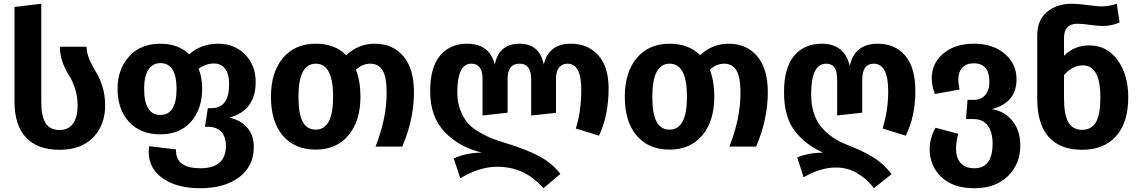

<svg xmlns="http://www.w3.org/2000/svg" viewBox="-20 -778 6065 1019"><path d="M57 -239V-741L199 -758V-238Q199 -163 221.5 -125.5Q244 -88 296 -88Q343 -88 367.5 -122Q392 -156 392 -220Q392 -268 377.5 -310.5Q363 -353 345 -380Q327 -407 312.5 -446.5Q298 -486 298 -530H439Q440 -495 456 -459Q472 -423 490 -395Q508 -367 523 -320.5Q538 -274 538 -220Q538 -114 474.5 -48.5Q411 17 296 17Q179 17 118 -48Q57 -113 57 -239Z M1198 -154Q1260 -139 1293.5 -99Q1327 -59 1327 2Q1327 104 1249.5 162.5Q1172 221 1043 221Q920 221 844.5 169Q769 117 769 26Q769 12 772 -2L914 15V20Q914 115 1043 115Q1179 115 1179 -4Q1179 -51 1154.5 -78Q1130 -105 1085 -105H1068L1083 -204H1102Q1196 -204 1196 -330Q1196 -386 1174.5 -413.5Q1153 -441 1116 -441Q1072 -441 1034 -413Q1053 -368 1053 -306Q1053 -201 994.5 -133Q936 -65 831 -65Q725 -65 664.5 -131.5Q604 -198 604 -307Q604 -410 665 -478Q726 -546 831 -546Q926 -546 984 -490Q1048 -546 1138 -546Q1225 -546 1281 -488.5Q1337 -431 1337 -343Q1337 -192 1198 -154ZM917 -306Q917 -443 831 -443Q790 -443 767.5 -408Q745 -373 745 -307Q745 -168 831 -168Q917 -168 917 -306Z M1969 -546Q2064 -546 2120.5 -480Q2177 -414 2177 -288Q2177 -145 2115 0H1973Q2032 -149 2032 -286Q2032 -370 2010 -405Q1988 -440 1946 -440Q1904 -440 1869 -408Q1893 -348 1893 -265Q1893 -136 1829.5 -60Q1766 16 1656 16Q1544 16 1481 -58Q1418 -132 1418 -265Q1418 -394 1481.5 -470Q1545 -546 1656 -546Q1757 -546 1818 -485Q1882 -546 1969 -546ZM1656 -90Q1748 -90 1748 -265Q1748 -440 1656 -440Q1564 -440 1564 -265Q1564 -174 1586.5 -132Q1609 -90 1656 -90Z M3011 -546Q3100 -546 3155 -485Q3210 -424 3210 -309Q3210 -165 3159 -58L3036 -96Q3065 -187 3065 -303Q3065 -440 2992 -440Q2964 -440 2947.5 -420Q2931 -400 2931 -360V-179L2799 -165V-359Q2799 -440 2737 -440Q2674 -440 2674 -359V-180L2541 -165V-360Q2541 -440 2481 -440Q2407 -440 2407 -287Q2407 -235 2423.5 -193Q2440 -151 2462.5 -125Q2485 -99 2524 -76.5Q2563 -54 2593 -42.5Q2623 -31 2669 -17Q2768 13 2838.5 49.5Q2909 86 2954 145L2864 221Q2766 107 2619 107Q2525 107 2423 168L2388 63Q2455 32 2538 32Q2417 3 2340 -77.5Q2263 -158 2263 -294Q2263 -421 2316 -483.5Q2369 -546 2459 -546Q2578 -546 2606 -435Q2628 -546 2737 -546Q2844 -546 2866 -435Q2890 -546 3011 -546Z M3847 -546Q3942 -546 3998.5 -480Q4055 -414 4055 -288Q4055 -145 3993 0H3851Q3910 -149 3910 -286Q3910 -370 3888 -405Q3866 -440 3824 -440Q3782 -440 3747 -408Q3771 -348 3771 -265Q3771 -136 3707.5 -60Q3644 16 3534 16Q3422 16 3359 -58Q3296 -132 3296 -265Q3296 -394 3359.5 -470Q3423 -546 3534 -546Q3635 -546 3696 -485Q3760 -546 3847 -546ZM3534 -90Q3626 -90 3626 -265Q3626 -440 3534 -440Q3442 -440 3442 -265Q3442 -174 3464.5 -132Q3487 -90 3534 -90Z M4787 -58 4664 -96Q4694 -191 4694 -293Q4694 -440 4617 -440Q4556 -440 4556 -353V-180L4423 -165V-353Q4423 -402 4408 -421Q4393 -440 4365 -440Q4285 -440 4285 -279Q4285 -171 4336 -107.5Q4387 -44 4477 -9Q4560 23 4615.5 57.5Q4671 92 4712 146L4618 221Q4585 175 4532.5 143Q4480 111 4417 111Q4334 111 4245 163L4211 57Q4276 32 4348 32Q4303 11 4270.5 -12.5Q4238 -36 4206 -73Q4174 -110 4157.5 -164.5Q4141 -219 4141 -289Q4141 -419 4195 -482.5Q4249 -546 4341 -546Q4462 -546 4490 -428Q4515 -546 4639 -546Q4730 -546 4784 -483Q4838 -420 4838 -294Q4838 -160 4787 -58Z M5244 -199Q5309 -189 5352 -138Q5395 -87 5395 -5Q5395 92 5329.5 156.5Q5264 221 5151 221Q5039 221 4976.5 162Q4914 103 4914 13Q4914 -45 4945 -100L5066 -68Q5054 -26 5054 13Q5054 60 5079 87.5Q5104 115 5151 115Q5248 115 5248 -16Q5248 -75 5223 -110.5Q5198 -146 5147 -146H5107L5115 -248H5148Q5186 -248 5208.5 -273Q5231 -298 5231 -344Q5231 -442 5148 -442Q5108 -442 5087 -418.5Q5066 -395 5066 -358Q5066 -333 5073 -303L4942 -279Q4925 -321 4925 -363Q4925 -442 4986.5 -494Q5048 -546 5149 -546Q5250 -546 5312.5 -492.5Q5375 -439 5375 -357Q5375 -233 5244 -199Z M5760 -537Q5856 -537 5912 -458.5Q5968 -380 5968 -262Q5968 -128 5903.5 -55.5Q5839 17 5723 17Q5606 17 5545.5 -51.5Q5485 -120 5485 -251V-586Q5484 -671 5536.5 -714.5Q5589 -758 5666 -758Q5703 -758 5753.5 -751Q5804 -744 5824 -744Q5866 -744 5907 -758L5922 -659Q5880 -640 5833 -640Q5808 -640 5766 -646Q5724 -652 5698 -652Q5627 -652 5627 -576V-482Q5682 -537 5760 -537ZM5723 -89Q5772 -89 5796 -128.5Q5820 -168 5820 -262Q5820 -431 5727 -431Q5671 -431 5627 -379V-257Q5627 -170 5650 -129.5Q5673 -89 5723 -89Z"/></svg>

Font: FiraGO SemiBold
Style: Regular
Weight: 600
Designer: bBox Type
Foundry: bBox Type GmbH
Version: Version 1.001;PS 001.001;hotconv 1.0.88;makeotf.lib2.5.64775